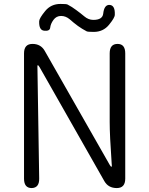

<svg xmlns="http://www.w3.org/2000/svg" viewBox="-20 -955 758 975"><path d="M141 0Q102 0 102 -48V-684Q102 -732 145 -732Q187 -732 207 -697L537 -118Q543 -108 545.5 -108Q548 -108 548 -113L547 -126Q537 -267 537 -336V-684Q537 -732 577 -732Q616 -732 616 -684V-48Q616 0 573 0Q530 0 510 -35L181 -614Q175 -624 172.5 -624Q170 -624 170 -619L179 -49Q180 -1 141 0ZM456 -793Q425 -793 420 -796Q397 -808 376 -823Q353 -840 334 -857Q314 -874 290 -874Q266 -874 251.5 -854Q237 -834 235 -815Q233 -796 205 -799Q177 -801 179 -848Q180 -863 209.5 -899Q239 -935 287 -935Q318 -935 323 -932Q346 -920 367 -904Q389 -888 408 -872Q429 -854 454 -854Q500 -854 504 -885Q509 -932 537 -930Q565 -928 563 -880Q563 -865 533.5 -829Q504 -793 456 -793Z"/></svg>

Font: Resource Han Rounded JP Normal
Style: Regular
Weight: 350
Designer: Cyano Hao (round all glyphs); Ryoko NISHIZUKA 西塚涼子 (kana, bopomofo & ideographs); Paul D. Hunt (Latin, Greek & Cyrillic)
Foundry: Cyano Hao
Version: 0.990